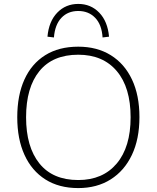

<svg xmlns="http://www.w3.org/2000/svg" viewBox="-20 -951 799 979"><path d="M68 -353Q68 -465 104.5 -545.5Q141 -626 210.5 -669.5Q280 -713 379 -713Q475 -713 545 -669.5Q615 -626 653 -545.5Q691 -465 691 -354Q691 -242 652.5 -161Q614 -80 544 -36Q474 8 379 8Q281 8 211.5 -36Q142 -80 105 -161Q68 -242 68 -353ZM113 -353Q113 -202 181 -117.5Q249 -33 379 -33Q504 -33 575 -117Q646 -201 646 -353Q646 -505 575.5 -588.5Q505 -672 379 -672Q249 -672 181 -588.5Q113 -505 113 -353ZM255 -760 222 -764Q229 -842 272 -886.5Q315 -931 379 -931Q443 -931 486 -886.5Q529 -842 536 -764L503 -760Q499 -825 465.5 -860Q432 -895 379 -895Q326 -895 293 -860Q260 -825 255 -760Z"/></svg>

Font: Mulish ExtraLight ExtraLight
Style: Regular
Weight: 250
Version: Version 3.603